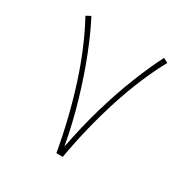

<svg xmlns="http://www.w3.org/2000/svg" viewBox="-144 -743 848 869"><g transform="rotate(30 280.0 -308.5)"><path d="M263.2 0Q232.9 -171.9 182.9 -327.1Q132.8 -482.4 65.9 -604.5L89.8 -617.2Q125 -550.3 160.6 -460Q196.3 -369.6 227.5 -263.7Q258.8 -157.7 279.8 -43.5Q301.3 -157.7 332.3 -263.7Q363.3 -369.6 399.2 -460Q435.1 -550.3 469.7 -617.2L493.7 -604.5Q426.8 -482.4 376.7 -327.1Q326.7 -171.9 296.4 0Z"/></g></svg>

Font: Vazirmatn RD UI Thin
Style: Regular
Weight: 100
Designer: Saber Rastikerdar
Foundry: Saber Rastikerdar
Version: Version 33.003